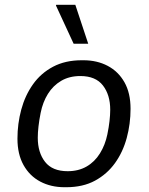

<svg xmlns="http://www.w3.org/2000/svg" viewBox="-20 -773 622 803"><path d="M250 10Q193 10 148.5 -13.5Q104 -37 78.5 -82.5Q53 -128 53 -193Q53 -256 69 -315Q85 -374 118 -420.5Q151 -467 202 -494Q253 -521 322 -521H329Q386 -521 430.5 -497.5Q475 -474 500.5 -429Q526 -384 526 -318Q526 -255 510 -196Q494 -137 461 -91Q428 -45 377.5 -17.5Q327 10 257 10ZM263 -57Q308 -57 342 -76.5Q376 -96 398 -131.5Q420 -167 429 -211Q435 -240 438 -266.5Q441 -293 441 -314Q441 -376 410.5 -415.5Q380 -455 316 -455Q270 -455 236 -435Q202 -415 180.5 -380.5Q159 -346 150 -301Q144 -271 141 -244.5Q138 -218 138 -197Q138 -135 168.5 -96Q199 -57 263 -57ZM288 -590 214 -750 215 -753H295L349 -590Z"/></svg>

Font: Chivo Medium Light
Style: Italic
Weight: 300
Italic angle: -8.05°
Version: Version 2.002